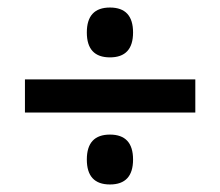

<svg xmlns="http://www.w3.org/2000/svg" viewBox="-20 -610 591 515"><path d="M274.9 -589.8Q336.9 -589.8 336.9 -522.9Q336.9 -456.1 274.9 -456.1Q212.9 -456.1 212.9 -522.9Q212.9 -589.8 274.9 -589.8ZM46.9 -308.1V-397H503.9V-308.1ZM274.9 -249Q336.9 -249 336.9 -182.1Q336.9 -115.2 274.9 -115.2Q212.9 -115.2 212.9 -182.1Q212.9 -249 274.9 -249Z"/></svg>

Font: Droid Sans TV
Style: Bold
Weight: 600
Version: Version 1.00